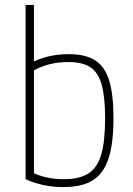

<svg xmlns="http://www.w3.org/2000/svg" viewBox="-20 -750 540 780"><path d="M238 10Q192 10 153 1Q114 -8 84 -22V-730H118V-28L106 -52Q164 -22 240 -22Q303 -22 339.5 -45.5Q376 -69 391.5 -123Q407 -177 407 -270Q407 -356 393 -406Q379 -456 347 -477Q315 -498 258 -498Q217 -498 181 -489Q145 -480 114 -462L100 -491Q133 -510 173.5 -520Q214 -530 259 -530Q327 -530 366.5 -505Q406 -480 423.5 -423Q441 -366 441 -270Q441 -168 421 -106.5Q401 -45 357 -17.5Q313 10 238 10Z"/></svg>

Font: M PLUS 1 Code ExtraLight
Style: Regular
Weight: 250
Designer: Coji Morishita
Foundry: UNDERFOREST DESIGN
Version: Version 1.002